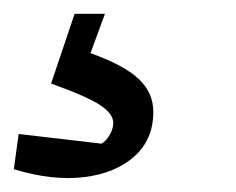

<svg xmlns="http://www.w3.org/2000/svg" viewBox="-63 -34 342 278"><path d="M45 -14H89L68 43Q116 60 137.5 80Q159 100 159 128Q159 168 131.5 192.5Q104 217 58.5 222.5Q13 228 -43 211L-36 160L84 174Q91 170 96 161Q101 152 101 144Q101 131 82.5 118.5Q64 106 11 87Z"/></svg>

Font: Piazzolla Medium
Style: Italic
Weight: 500
Italic angle: -11.3°
Designer: Juan Pablo del Peral
Foundry: Huerta Tipografica
Version: Version 1.330